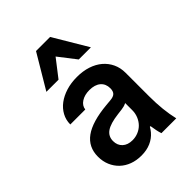

<svg xmlns="http://www.w3.org/2000/svg" viewBox="-231 -931 1061 1061"><g transform="rotate(-45 300.0 -400.5)"><path d="M386 -375Q386 -352 375 -341Q364 -330 338 -328L305 -325Q185 -314 127.5 -272.5Q70 -231 70 -156Q70 -119 83 -88.5Q96 -58 119 -36Q142 -14 174 -2Q206 10 245 10Q286 10 318 -4Q350 -18 372 -44Q394 -70 406 -107.5Q418 -145 418 -193L365 -70H395Q398 -50 401.5 -32.5Q405 -15 410 0H526Q516 -42 511 -90Q506 -138 506 -193V-376Q506 -415 491 -447Q476 -479 449 -502Q422 -525 384 -537.5Q346 -550 299 -550Q253 -550 214.5 -538Q176 -526 148 -505Q120 -484 104 -454.5Q88 -425 88 -390H205Q208 -417 233.5 -433.5Q259 -450 297 -450Q339 -450 362.5 -430Q386 -410 386 -375ZM386 -292V-204Q386 -179 377 -157Q368 -135 352.5 -119Q337 -103 315.5 -94Q294 -85 270 -85Q233 -85 211.5 -105Q190 -125 190 -158Q190 -195 219.5 -215.5Q249 -236 315 -244L347 -248Q389 -253 408 -278.5Q427 -304 427 -352ZM122 -611H217L296 -713L375 -611H470L351 -811H241Z"/></g></svg>

Font: CommitMonoV143 ExtLt
Style: Regular
Weight: 200
Monospace: yes
Designer: Eigil Nikolajsen
Foundry: Eigil Nikolajsen
Version: Version 1.143